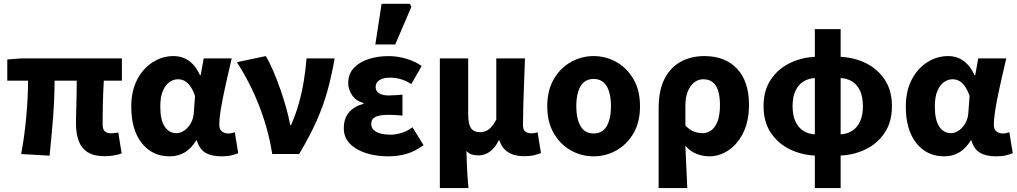

<svg xmlns="http://www.w3.org/2000/svg" viewBox="-20 -799 5278 996"><path d="M522.6 11.3Q467.1 11.3 434.5 -9.6Q401.8 -30.4 388 -68.7Q374.1 -107 374.1 -158.4Q374.1 -169.4 374.6 -193.4Q375.1 -217.5 376 -249.5Q376.9 -281.5 377.4 -315.4Q377.9 -349.3 378.1 -380.4H263.1Q263.1 -291.5 255.3 -190.2Q247.4 -89 237.2 8.6L89.9 0Q108.2 -100.1 116.8 -199.2Q125.5 -298.3 125.5 -380.4H17.8V-490.5L92 -496.1H612.3V-380.4H518.5Q516.7 -348.1 515.2 -312Q513.7 -275.8 513.2 -242.5Q512.7 -209.2 512.6 -185.1Q512.5 -160.9 512.5 -152.4Q512.5 -127.4 524.2 -117.4Q535.9 -107.3 557.6 -107.3Q565.1 -107.3 574.1 -108.8Q583.2 -110.3 593.6 -111.7L611.1 -3.3Q597 2.2 573.8 6.7Q550.6 11.3 522.6 11.3Z M860.3 12Q769.9 12 715.4 -56.6Q660.9 -125.1 660.9 -245.6Q660.9 -328.1 691.9 -386.7Q723 -445.3 773 -476.7Q822.9 -508.1 880.4 -508.1Q908.3 -508.1 933.4 -498.2Q958.5 -488.2 979.8 -466.3Q1001.2 -444.4 1017.3 -409.2H1021L1036.7 -496.1H1182.1Q1172.1 -453.2 1160.9 -405Q1149.6 -356.8 1139.9 -309.3Q1130.2 -261.9 1123.8 -221.2Q1117.5 -180.5 1117.5 -152.4Q1117.5 -127.6 1131.2 -117.1Q1144.9 -106.6 1165.5 -106.6Q1172.9 -106.6 1181.1 -108.3Q1189.4 -110 1198 -113L1215.7 -4.6Q1202.2 1.7 1180.4 6.9Q1158.7 12 1128.9 12Q1077.2 12 1045.8 -6.6Q1014.3 -25.2 1001.2 -70.3H997.6Q948.1 12 860.3 12ZM895.3 -108.3Q917.1 -108.3 937.1 -122.7Q957.2 -137 970.5 -161.4Q983.9 -185.8 985.4 -215.2L991.8 -301.3Q981.6 -330.4 968.4 -349.8Q955.3 -369.1 939.2 -378.5Q923.2 -387.8 903.1 -387.8Q880.4 -387.8 859.4 -373.4Q838.5 -359 825 -328Q811.5 -296.9 811.5 -247.2Q811.5 -175.5 834.5 -141.9Q857.4 -108.3 895.3 -108.3Z M1392.2 0Q1377.8 -91.9 1349.8 -178.4Q1321.8 -264.8 1285.2 -340.3Q1248.5 -415.8 1208.8 -476.4L1358.8 -508.1Q1378.7 -475 1398 -429.8Q1417.2 -384.6 1434.5 -335.1Q1451.9 -285.5 1465.1 -237.5Q1478.3 -189.5 1485.6 -149.8H1489.6Q1514.5 -206.1 1530.6 -264Q1546.7 -321.9 1556.2 -380.4Q1565.7 -439 1570.2 -496.1H1715.9Q1700.8 -408.4 1679.2 -329.8Q1657.6 -251.2 1622.1 -171.4Q1586.6 -91.7 1531.7 0Z M1993.8 12Q1930.7 12 1878.1 -4.9Q1825.6 -21.9 1794.5 -54.2Q1763.5 -86.4 1763.5 -133.1Q1763.5 -187.1 1792.2 -218.1Q1820.8 -249.1 1865.5 -260.2V-264.2Q1824.4 -277.1 1805.4 -306.9Q1786.4 -336.7 1786.4 -366.9Q1786.4 -415.7 1815.9 -446.8Q1845.3 -477.9 1892.9 -493Q1940.5 -508 1995.8 -508Q2040.8 -508 2086.3 -494.8Q2131.8 -481.6 2167.4 -456.7L2113.4 -362.6Q2088 -379.8 2060.4 -387.9Q2032.7 -396.1 2004.1 -396.1Q1968 -396.1 1948.3 -383.4Q1928.6 -370.7 1928.6 -348.4Q1928.6 -325.9 1946.9 -314.9Q1965.2 -303.8 1997.4 -303.8Q2013.5 -303.8 2031.9 -305.3Q2050.4 -306.8 2067.8 -307.8V-199.3Q2050 -201.3 2030.8 -202.3Q2011.7 -203.3 1994.7 -203.3Q1948.7 -203.3 1927.2 -192.5Q1905.8 -181.7 1905.8 -155.8Q1905.8 -129.6 1931.8 -115Q1957.8 -100.4 2007.6 -100.4Q2031.6 -100.4 2061.2 -109Q2090.8 -117.6 2120 -138.8L2177.2 -45.8Q2129.5 -11.8 2085.6 0.1Q2041.6 12 1993.8 12ZM1927.1 -568.2 1959.5 -779.4H2105.6L2114.2 -763.9L2030.2 -568.2Z M2261.7 176.7V-496.1H2408.7V-207Q2408.7 -154.6 2423.6 -133.9Q2438.4 -113.2 2469.6 -113.2Q2486.5 -113.2 2501 -119.5Q2515.5 -125.8 2528.6 -140.1Q2541.8 -154.5 2554.5 -178.5V-496.1H2703.2Q2701.3 -438.1 2698.8 -373.5Q2696.2 -308.8 2694.6 -250.1Q2692.9 -191.3 2692.9 -149.9Q2692.9 -126.2 2705 -116.8Q2717.2 -107.3 2737.4 -107.3Q2743.7 -107.3 2752.5 -108.8Q2761.3 -110.3 2768.7 -113.3L2786.2 -4.9Q2770.2 1.4 2750.5 6.3Q2730.7 11.3 2699.1 11.3Q2648 11.3 2615.6 -9.6Q2583.2 -30.6 2571 -70.6H2567.3Q2549.2 -33.1 2521.9 -13Q2494.7 7.1 2462.1 7.1Q2444.5 7.1 2428.5 2.7Q2412.5 -1.6 2399.7 -16.1Q2400.6 20.3 2401.8 51.4Q2403 82.6 2404.9 112.4Q2406.7 142.3 2410.3 176.7Z M3059.5 12Q2996.4 12 2941.6 -18.6Q2886.9 -49.3 2852.9 -107.4Q2818.9 -165.4 2818.9 -247.9Q2818.9 -330.5 2852.9 -388.6Q2886.9 -446.7 2941.6 -477.4Q2996.4 -508.1 3059.5 -508.1Q3122.6 -508.1 3177.3 -477.4Q3232.1 -446.7 3266.1 -388.6Q3300.1 -330.5 3300.1 -247.9Q3300.1 -165.4 3266.1 -107.4Q3232.1 -49.3 3177.3 -18.6Q3122.6 12 3059.5 12ZM3059.5 -106.6Q3105.7 -106.6 3127.6 -145Q3149.4 -183.3 3149.4 -247.9Q3149.4 -291 3139.9 -323Q3130.3 -354.9 3110.3 -372.2Q3090.2 -389.5 3059.5 -389.5Q3028.7 -389.5 3008.7 -372.2Q2988.6 -354.9 2979.1 -323Q2969.5 -291 2969.5 -247.9Q2969.5 -183.3 2991.5 -145Q3013.4 -106.6 3059.5 -106.6Z M3396.7 176.7V-237.2Q3396.7 -331.5 3427.9 -391.3Q3459.1 -451 3512.7 -479.6Q3566.2 -508.1 3633.9 -508.1Q3742.2 -508.1 3803.8 -442Q3865.4 -376 3865.4 -255.9Q3865.4 -170.8 3835.8 -110.8Q3806.1 -50.8 3759.1 -19.4Q3712 12 3659.6 12Q3628.6 12 3595.1 -0.1Q3561.7 -12.3 3535.1 -43.3Q3536.9 -5.2 3538.7 31.6Q3540.4 68.4 3542 104.3Q3543.7 140.2 3545.3 176.7ZM3625.3 -108.3Q3649.7 -108.3 3670.2 -123.4Q3690.7 -138.4 3702.8 -170.7Q3714.8 -202.9 3714.8 -254.2Q3714.8 -298.8 3705.3 -328.4Q3695.8 -358 3676.8 -372.9Q3657.8 -387.8 3628.6 -387.8Q3601.4 -387.8 3580.4 -371Q3559.4 -354.2 3547.4 -323.5Q3535.5 -292.8 3535.5 -250.6V-148.1Q3558 -123.8 3580.4 -116Q3602.8 -108.3 3625.3 -108.3Z M4207 176.7V-647.9H4340.8V176.7ZM4221.2 8.4Q4145.7 7.5 4081.8 -22.3Q4018 -52.1 3979.4 -108.9Q3940.9 -165.8 3940.9 -248.2Q3940.9 -330.7 3979.4 -387.4Q4018 -444.2 4081.8 -473.9Q4145.7 -503.7 4221.2 -504.5L4213 -394.4Q4176.4 -393.6 4148.9 -376.9Q4121.4 -360.2 4106.5 -327.9Q4091.5 -295.6 4091.5 -248.2Q4091.5 -200.8 4106.5 -168.5Q4121.4 -136.1 4148.9 -119.3Q4176.4 -102.5 4213 -101.7ZM4326.6 8.4 4334.8 -101.7Q4371.6 -102.5 4399 -119.3Q4426.4 -136.1 4441.4 -168.5Q4456.3 -200.8 4456.3 -248.2Q4456.3 -295.6 4441.7 -327.9Q4427.1 -360.2 4399.7 -376.9Q4372.3 -393.6 4334.8 -394.4L4326.6 -504.5Q4402.8 -503.7 4466.5 -473.9Q4530.2 -444.2 4568.6 -387.4Q4606.9 -330.7 4606.9 -248.2Q4606.9 -165.8 4568.4 -108.9Q4529.8 -52.1 4466.1 -22.3Q4402.3 7.5 4326.6 8.4Z M4878.3 12Q4787.9 12 4733.4 -56.6Q4678.9 -125.1 4678.9 -245.6Q4678.9 -328.1 4709.9 -386.7Q4741 -445.3 4791 -476.7Q4840.9 -508.1 4898.4 -508.1Q4926.3 -508.1 4951.4 -498.2Q4976.5 -488.2 4997.8 -466.3Q5019.2 -444.4 5035.3 -409.2H5039L5054.7 -496.1H5200.1Q5190.1 -453.2 5178.9 -405Q5167.6 -356.8 5157.9 -309.3Q5148.2 -261.9 5141.8 -221.2Q5135.5 -180.5 5135.5 -152.4Q5135.5 -127.6 5149.2 -117.1Q5162.9 -106.6 5183.5 -106.6Q5190.9 -106.6 5199.1 -108.3Q5207.4 -110 5216 -113L5233.7 -4.6Q5220.2 1.7 5198.4 6.9Q5176.7 12 5146.9 12Q5095.2 12 5063.8 -6.6Q5032.3 -25.2 5019.2 -70.3H5015.6Q4966.1 12 4878.3 12ZM4913.3 -108.3Q4935.1 -108.3 4955.1 -122.7Q4975.2 -137 4988.5 -161.4Q5001.9 -185.8 5003.4 -215.2L5009.8 -301.3Q4999.6 -330.4 4986.4 -349.8Q4973.3 -369.1 4957.2 -378.5Q4941.2 -387.8 4921.1 -387.8Q4898.4 -387.8 4877.4 -373.4Q4856.5 -359 4843 -328Q4829.5 -296.9 4829.5 -247.2Q4829.5 -175.5 4852.5 -141.9Q4875.4 -108.3 4913.3 -108.3Z"/></svg>

Font: Source Sans 3
Style: Regular
Weight: 200
Designer: Paul D. Hunt
Foundry: Adobe
Version: Version 3.046;hotconv 1.0.118;makeotfexe 2.5.65603